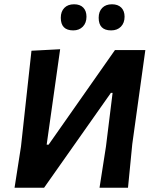

<svg xmlns="http://www.w3.org/2000/svg" viewBox="-20 -877 726 897"><path d="M326 -857Q354 -857 369 -841.5Q384 -826 384 -799Q384 -770 367 -752.5Q350 -735 322 -735Q264 -735 264 -794Q264 -823 280.5 -840Q297 -857 326 -857ZM503 -857Q531 -857 546.5 -841.5Q562 -826 562 -799Q562 -770 545 -752.5Q528 -735 499 -735Q441 -735 441 -794Q441 -823 457.5 -840Q474 -857 503 -857ZM48 0 78 -192 127 -640 261 -647 198 -201H207L517 -643H659L598 -204L578 0H445L475 -192L506 -443H498L186 0Z"/></svg>

Font: Alegreya Sans SC
Style: Bold Italic
Weight: 700
Italic angle: -7°
Designer: Juan Pablo del Peral
Foundry: Huerta Tipografica
Version: Version 2.007